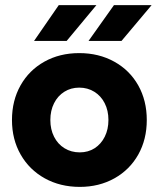

<svg xmlns="http://www.w3.org/2000/svg" viewBox="-20 -720 622 752"><path d="M26.9 -250Q26.9 -326 60.4 -385.5Q93.9 -445 153.8 -478.5Q213.7 -512 290.4 -512Q367.1 -512 427.5 -478.5Q488 -445 521.5 -385.5Q554.9 -326 554.9 -250Q554.9 -174 521.5 -114.5Q488 -55 428.1 -21.5Q368.1 12 292.6 12Q215.9 12 155.4 -21.5Q95 -55 61 -114.5Q26.9 -174 26.9 -250ZM404.7 -250.1Q404.7 -286.9 390.1 -315.6Q375.6 -344.4 349.4 -360.6Q323.1 -376.8 290.4 -376.8Q257.7 -376.8 231.9 -360.6Q206.1 -344.4 191.7 -315.6Q177.2 -286.8 177.2 -250Q177.2 -213.2 191.8 -184.4Q206.3 -155.6 232.6 -139.4Q259 -123.2 292.4 -123.2Q325.2 -123.2 350.6 -139.4Q375.9 -155.7 390.3 -184.5Q404.7 -213.3 404.7 -250.1ZM426.4 -700H573.9L455.8 -559.6H326.7ZM210.2 -700H357.7L241 -559.6H113.3Z"/></svg>

Font: Oak Sans Light
Style: Regular
Weight: 400
Designer: Erik Kennedy, Walven
Foundry: Erik Kennedy, Walven
Version: Version 1.100;Glyphs 3.1.2 (3151)